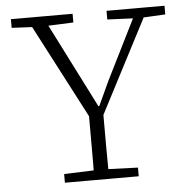

<svg xmlns="http://www.w3.org/2000/svg" viewBox="-50 -723 760 772"><g transform="rotate(-5 330.0 -337.0)"><path d="M181 0V-35L319 -40H341L479 -35V0ZM300 0Q301 -36 301 -69Q301 -102 301 -136.5Q301 -171 301 -209.5Q301 -248 301 -295H359Q359 -248 359 -209.5Q359 -171 359 -137Q359 -103 359.5 -69.5Q360 -36 360 0ZM314 -233 84 -674H150L347 -285H341L391 -393L531 -674H575L346 -233ZM22 -639V-674H271V-639L152 -634H122ZM408 -639V-674H642V-639L546 -634H523Z"/></g></svg>

Font: Source Serif 4 Light
Style: Regular
Weight: 300
Designer: Frank Grießhammer
Foundry: Adobe Systems Incorporated
Version: Version 4.004;hotconv 1.0.116;makeotfexe 2.5.65601